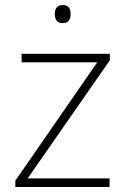

<svg xmlns="http://www.w3.org/2000/svg" viewBox="-20 -744 499 764"><path d="M229 -724C207 -724 198 -709 198 -688C198 -667 207 -652 229 -652C253 -652 261 -667 261 -688C261 -709 253 -724 229 -724ZM416 0V-34H90L417 -504V-530H66V-496H367L41 -25V0Z"/></svg>

Font: Noto Sans Tamil ExtraLight
Style: Regular
Weight: 200
Designer: Jelle Bosma - Monotype Design Team
Foundry: Monotype Imaging Inc.
Version: Version 2.004